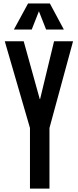

<svg xmlns="http://www.w3.org/2000/svg" viewBox="-20 -1100 454 1120"><path d="M154.8 0V-353.5L7.8 -859.4H118.2L211.9 -522H213.9L295.4 -859.4H406.2L268.6 -353.5V0ZM61 -927.7 143.6 -1079.6H271L352.5 -927.7H249L207 -1034.2L165 -927.7Z"/></svg>

Font: Antonio SemiBold
Style: Regular
Weight: 600
Designer: Vernon Adams
Foundry: Vernon Adams
Version: Version 1.002